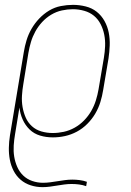

<svg xmlns="http://www.w3.org/2000/svg" viewBox="-20 -558 540 791"><path d="M155 213Q130 213 106.5 205.5Q83 198 65 182.5Q47 167 36 145.5Q25 124 20.5 100Q16 76 16.5 50.5Q17 25 21 0L78 -343Q82 -368 89.5 -392.5Q97 -417 110 -439.5Q123 -462 141.5 -481.5Q160 -501 182.5 -514.5Q205 -528 230.5 -533Q256 -538 281 -538Q307 -538 333 -531.5Q359 -525 378.5 -509.5Q398 -494 410.5 -471.5Q423 -449 428 -423.5Q433 -398 432 -371Q431 -344 427 -317L405 -187Q401 -162 393.5 -137.5Q386 -113 372.5 -90Q359 -67 339.5 -47.5Q320 -28 296.5 -15.5Q273 -3 248 2.5Q223 8 198 8Q170 8 145 0.5Q120 -7 102 -24.5Q84 -42 73.5 -65.5Q63 -89 60 -115L42 -5Q38 18 36.5 41.5Q35 65 38.5 87Q42 109 51 129.5Q60 150 75.5 165Q91 180 112.5 187.5Q134 195 157 195Q172 195 187 193Q202 191 217.5 188.5Q233 186 248 184Q263 182 278 182Q293 182 308.5 184Q324 186 338 191L335 209Q321 204 306 202Q291 200 275 200Q260 200 245 202Q230 204 215 206.5Q200 209 185 211Q170 213 155 213ZM197 -10Q220 -10 243 -15Q266 -20 287.5 -32Q309 -44 326.5 -62Q344 -80 356 -101Q368 -122 375 -144.5Q382 -167 386 -190L408 -320Q412 -344 413 -368Q414 -392 409.5 -415Q405 -438 394.5 -458.5Q384 -479 367 -493Q350 -507 327 -513.5Q304 -520 280 -520Q258 -520 235 -515Q212 -510 191 -497.5Q170 -485 153.5 -467Q137 -449 125.5 -428Q114 -407 107.5 -385Q101 -363 97 -340L76 -211Q72 -188 70.5 -164Q69 -140 73 -117Q77 -94 86 -73.5Q95 -53 111.5 -38Q128 -23 150.5 -16.5Q173 -10 197 -10Z"/></svg>

Font: Iosevka Slab Thin Oblique
Style: Regular
Weight: 100
Italic angle: -9°
Monospace: yes
Designer: Belleve Invis
Foundry: Belleve Invis
Version: Version 11.1.0; ttfautohint (v1.8.3)